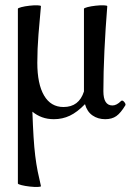

<svg xmlns="http://www.w3.org/2000/svg" viewBox="-20 -449 518 741"><path d="M138 269Q139 272 126 272.5Q113 273 95 271Q77 269 63 265.5Q49 262 49 259V-415Q49 -418 62.5 -421.5Q76 -425 94 -427Q112 -429 125 -428.5Q138 -428 138 -425Q133 -373 128.5 -316Q124 -259 124 -207Q124 -125 150 -80.5Q176 -36 225 -36Q285 -36 304 -96V-415Q304 -418 317.5 -421.5Q331 -425 349 -427Q367 -429 380.5 -428.5Q394 -428 394 -425Q387 -338 383 -253.5Q379 -169 379 -97Q379 -42 414 -42Q430 -42 447 -59Q452 -64 459 -56Q466 -48 464 -43Q446 -13 429 -1Q412 11 386 11Q358 11 337 -3.5Q316 -18 308 -47Q278 -16 249.5 -2.5Q221 11 188 11Q163 11 142.5 3.5Q122 -4 105 -18Q107 38 109.5 79Q112 120 116 152.5Q120 185 125.5 212.5Q131 240 138 269Z"/></svg>

Font: Junicode VF
Style: Regular
Weight: 400
Designer: Peter S. Baker
Version: Version 2.213